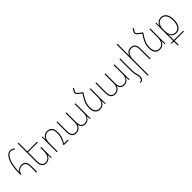

<svg xmlns="http://www.w3.org/2000/svg" viewBox="353 -2431 4321 4321"><g transform="rotate(-45 2513.5 -270.0)"><path d="M345 0H371V-198C371 -309 321 -364 231 -364C156 -364 117 -332 88 -285H84C85 -554 169 -747 276 -747C313 -747 342 -734 370 -710L387 -729C356 -757 323 -772 276 -772C151 -772 58 -571 58 -277V-217L78 -214C99 -294 152 -339 224 -339C304 -339 345 -293 345 -193Z M831 -332H805V-226C805 -86 743 -15 656 -15C585 -15 539 -59 539 -173V-457H847V-482H539V-760H513V-172C513 -41 569 10 654 10C735 10 784 -40 804 -102H807L810 0H831Z M1250 -25C1315 -135 1332 -205 1332 -303C1332 -427 1278 -492 1172 -492C1091 -492 1043 -442 1024 -380H1021L1017 -482H996V0H1022V-256C1022 -396 1085 -467 1172 -467C1258 -467 1306 -411 1306 -303C1306 -208 1289 -135 1217 -13V0H1370V-25Z M1607 10C1690 10 1741 -36 1763 -97H1766C1778 -32 1827 10 1895 10C1987 10 2026 -49 2045 -97H2047L2050 0H2071V-482H2045V-198C2045 -82 1982 -15 1895 -15C1832 -15 1782 -56 1782 -169V-482H1756V-197C1756 -74 1695 -15 1608 -15C1544 -15 1494 -58 1494 -163V-482H1468V-162C1468 -44 1525 10 1607 10Z M2369 -536 2281 -602C2256 -621 2244 -638 2244 -657C2244 -669 2250 -684 2261 -700L2294 -751L2271 -764L2238 -712C2224 -690 2218 -673 2218 -656C2218 -630 2233 -609 2265 -584L2340 -525C2230 -364 2209 -287 2209 -187C2209 -63 2263 10 2369 10C2453 10 2502 -40 2522 -102H2525L2528 0H2549V-482H2523V-226C2523 -86 2461 -15 2369 -15C2283 -15 2236 -80 2236 -187C2236 -290 2262 -366 2369 -525Z M2847 10C2930 10 2981 -36 3003 -97H3006C3018 -32 3067 10 3135 10C3227 10 3266 -49 3285 -97H3287L3290 0H3311V-482H3285V-198C3285 -82 3222 -15 3135 -15C3072 -15 3022 -56 3022 -169V-482H2996V-197C2996 -74 2935 -15 2848 -15C2784 -15 2734 -58 2734 -163V-482H2708V-162C2708 -44 2765 10 2847 10Z M3471 -103C3471 -52 3478 -18 3488 17C3499 51 3505 90 3505 123C3505 173 3481 207 3440 207H3436V232H3441C3496 232 3532 184 3532 123C3532 85 3525 44 3514 13C3502 -21 3497 -56 3497 -103V-482H3471Z M3686 -760H3660V232H3686V-256C3686 -396 3746 -467 3836 -467C3910 -467 3952 -423 3952 -309V0H3978V-310C3978 -441 3926 -492 3837 -492C3753 -492 3705 -444 3687 -380H3684C3685 -409 3686 -432 3686 -462Z M4273 -536 4185 -602C4160 -621 4148 -638 4148 -657C4148 -669 4154 -684 4165 -700L4198 -751L4175 -764L4142 -712C4128 -690 4122 -673 4122 -656C4122 -630 4137 -609 4169 -584L4244 -525C4134 -364 4113 -287 4113 -187C4113 -63 4167 10 4273 10C4357 10 4406 -40 4426 -102H4429L4432 0H4453V-482H4427V-226C4427 -86 4365 -15 4273 -15C4187 -15 4140 -80 4140 -187C4140 -290 4166 -366 4273 -525Z M4618 232H4644V103H4939V78H4644V2C4644 -30 4644 -65 4642 -104H4644C4664 -34 4711 10 4794 10C4907 10 4972 -87 4972 -243C4972 -396 4912 -492 4798 -492C4712 -492 4662 -439 4644 -372H4642L4639 -482H4618V78H4549V103H4618ZM4792 -15C4702 -15 4644 -78 4644 -228V-260C4644 -383 4699 -467 4796 -467C4894 -467 4945 -382 4945 -243C4945 -97 4886 -15 4792 -15Z"/></g></svg>

Font: Noto Sans Armenian SemiCondensed Thin
Style: Regular
Weight: 100
Width: 4
Designer: Monotype Design Team
Foundry: Monotype Imaging Inc.
Version: Version 2.008